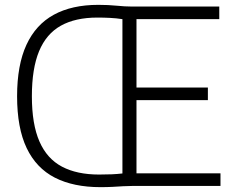

<svg xmlns="http://www.w3.org/2000/svg" viewBox="-20 -767 956 792"><path d="M394.5 5Q283 5 206.2 -34.2Q129.5 -73.5 90 -156.2Q50.5 -239 50.5 -370Q50.5 -498.5 89 -582Q127.5 -665.5 202 -706.2Q276.5 -747 385.5 -747Q426.5 -747 461 -743.5Q495.5 -740 523.5 -740H884.5V-688H543V-52H889.5V0H527.5Q509 0 488.2 1.2Q467.5 2.5 444.2 3.8Q421 5 394.5 5ZM388.5 -47Q417 -47 440.5 -48Q464 -49 485 -51.5V-688Q459 -692 433.8 -693.2Q408.5 -694.5 381.5 -694.5Q291 -694.5 231 -661Q171 -627.5 141.2 -555.8Q111.5 -484 111.5 -370Q111.5 -254.5 142.8 -183.2Q174 -112 235.8 -79.5Q297.5 -47 388.5 -47ZM529.5 -354V-406H837.5V-354Z"/></svg>

Font: Encode Sans SemiCondensed Light
Style: Regular
Weight: 300
Width: 4
Designer: Multiple Designers
Foundry: Impallari Type
Version: Version 3.002